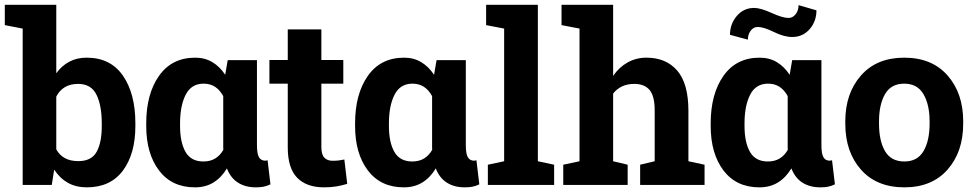

<svg xmlns="http://www.w3.org/2000/svg" viewBox="-31 -782 4124 812"><path d="M541.5 -249.5Q541.5 -131.3 488.8 -60.5Q436 10.3 336.4 10.3Q290 10.3 255.9 -9Q221.7 -28.3 198.2 -64.9L188 0H64.9V-661.1L-10.7 -675.8V-761.7H207V-472.2Q230 -503.9 262 -521Q293.9 -538.1 335.4 -538.1Q436 -538.1 488.8 -462.2Q541.5 -386.2 541.5 -259.8ZM399.4 -259.8Q399.4 -336.9 376.7 -382.1Q354 -427.2 299.3 -427.2Q266.1 -427.2 243.2 -413.3Q220.2 -399.4 207 -373.5V-150.4Q220.2 -126 243.4 -113.3Q266.6 -100.6 300.3 -100.6Q355.5 -100.6 377.4 -139.4Q399.4 -178.2 399.4 -249.5Z M1055.7 -527.8V-168.5Q1055.7 -131.8 1064.2 -117.2Q1072.8 -102.5 1090.3 -102.5Q1093.3 -102.5 1095.9 -103Q1098.6 -103.5 1100.6 -104.5L1112.8 -2.4Q1097.7 4.9 1083.7 7.6Q1069.8 10.3 1051.3 10.3Q1006.8 10.3 975.6 -9.5Q944.3 -29.3 928.7 -69.8Q905.3 -30.8 871.8 -10.3Q838.4 10.3 793.5 10.3Q695.8 10.3 641.6 -61Q587.4 -132.3 587.4 -249.5V-259.8Q587.4 -384.8 641.6 -461.4Q695.8 -538.1 794.4 -538.1Q835.4 -538.1 866.9 -519.3Q898.4 -500.5 921.4 -465.8L932.1 -527.8ZM730.5 -249.5Q730.5 -179.7 753.7 -139.4Q776.9 -99.1 829.1 -99.1Q858.4 -99.1 879.2 -111.8Q899.9 -124.5 913.6 -148.4Q913.1 -152.3 913.1 -157Q913.1 -161.6 913.1 -168.5V-375.5Q899.4 -400.9 878.9 -414.6Q858.4 -428.2 830.1 -428.2Q778.3 -428.2 754.4 -381.6Q730.5 -335 730.5 -259.8Z M1328.1 -657.7V-528.3H1420.9V-428.2H1328.1V-159.2Q1328.1 -128.4 1340.8 -115.2Q1353.5 -102.1 1375 -102.1Q1389.6 -102.1 1400.6 -103.3Q1411.6 -104.5 1425.3 -107.4L1437.5 -4.4Q1413.6 2.9 1390.1 6.6Q1366.7 10.3 1339.4 10.3Q1265.6 10.3 1225.8 -30.3Q1186 -70.8 1186 -158.7V-428.2H1108.4V-528.3H1186V-657.7Z M1939 -527.8V-168.5Q1939 -131.8 1947.5 -117.2Q1956.1 -102.5 1973.6 -102.5Q1976.6 -102.5 1979.2 -103Q1981.9 -103.5 1983.9 -104.5L1996.1 -2.4Q1981 4.9 1967 7.6Q1953.1 10.3 1934.6 10.3Q1890.1 10.3 1858.9 -9.5Q1827.6 -29.3 1812 -69.8Q1788.6 -30.8 1755.1 -10.3Q1721.7 10.3 1676.8 10.3Q1579.1 10.3 1524.9 -61Q1470.7 -132.3 1470.7 -249.5V-259.8Q1470.7 -384.8 1524.9 -461.4Q1579.1 -538.1 1677.7 -538.1Q1718.8 -538.1 1750.2 -519.3Q1781.7 -500.5 1804.7 -465.8L1815.4 -527.8ZM1613.8 -249.5Q1613.8 -179.7 1637 -139.4Q1660.2 -99.1 1712.4 -99.1Q1741.7 -99.1 1762.5 -111.8Q1783.2 -124.5 1796.9 -148.4Q1796.4 -152.3 1796.4 -157Q1796.4 -161.6 1796.4 -168.5V-375.5Q1782.7 -400.9 1762.2 -414.6Q1741.7 -428.2 1713.4 -428.2Q1661.6 -428.2 1637.7 -381.6Q1613.8 -335 1613.8 -259.8Z M2024.9 -675.8V-761.7H2243.7V-100.1L2312.5 -85.4V0H2032.2V-85.4L2101.1 -100.1V-661.1Z M2351.1 -85.4 2419.9 -100.1V-661.1L2343.8 -675.8V-761.7H2562V-460.9Q2586.9 -497.6 2623 -517.8Q2659.2 -538.1 2703.1 -538.1Q2786.1 -538.1 2833.3 -483.2Q2880.4 -428.2 2880.4 -313.5V-100.1L2948.7 -85.4V0H2676.3V-85.4L2737.8 -100.1V-314.5Q2737.8 -376 2716.1 -401.6Q2694.3 -427.2 2651.4 -427.2Q2621.6 -427.2 2599.4 -416.5Q2577.1 -405.8 2562 -386.2V-100.1L2623.5 -85.4V0H2351.1Z M3000 0ZM3442.9 -527.8V-168.5Q3442.9 -131.8 3451.4 -117.2Q3460 -102.5 3477.5 -102.5Q3480.5 -102.5 3483.2 -103Q3485.8 -103.5 3487.8 -104.5L3500 -2.4Q3484.9 4.9 3470.9 7.6Q3457 10.3 3438.5 10.3Q3394 10.3 3362.8 -9.5Q3331.5 -29.3 3315.9 -69.8Q3292.5 -30.8 3259 -10.3Q3225.6 10.3 3180.7 10.3Q3083 10.3 3028.8 -61Q2974.6 -132.3 2974.6 -249.5V-259.8Q2974.6 -384.8 3028.8 -461.4Q3083 -538.1 3181.6 -538.1Q3222.7 -538.1 3254.2 -519.3Q3285.6 -500.5 3308.6 -465.8L3319.3 -527.8ZM3117.7 -249.5Q3117.7 -179.7 3140.9 -139.4Q3164.1 -99.1 3216.3 -99.1Q3245.6 -99.1 3266.4 -111.8Q3287.1 -124.5 3300.8 -148.4Q3300.3 -152.3 3300.3 -157Q3300.3 -161.6 3300.3 -168.5V-375.5Q3286.6 -400.9 3266.1 -414.6Q3245.6 -428.2 3217.3 -428.2Q3165.5 -428.2 3141.6 -381.6Q3117.7 -335 3117.7 -259.8ZM3421.9 -738.3Q3421.9 -691.4 3392.8 -658.4Q3363.8 -625.5 3319.3 -625.5Q3285.2 -625.5 3241.9 -646.7Q3198.7 -668 3173.3 -668Q3155.8 -668 3143.8 -652.1Q3131.8 -636.2 3131.8 -614.3L3056.2 -634.8Q3056.2 -680.7 3085.2 -714.6Q3114.3 -748.5 3158.2 -748.5Q3185.5 -748.5 3232.2 -727.3Q3278.8 -706.1 3304.2 -706.1Q3321.3 -706.1 3333.7 -721.7Q3346.2 -737.3 3346.2 -760.3Z M3543.9 -269Q3543.9 -387.2 3610.1 -462.6Q3676.3 -538.1 3793 -538.1Q3910.2 -538.1 3976.3 -462.9Q4042.5 -387.7 4042.5 -269V-258.8Q4042.5 -139.6 3976.3 -64.7Q3910.2 10.3 3793.9 10.3Q3676.3 10.3 3610.1 -64.7Q3543.9 -139.6 3543.9 -258.8ZM3686.5 -258.8Q3686.5 -186.5 3711.9 -142.8Q3737.3 -99.1 3793.9 -99.1Q3849.1 -99.1 3874.8 -143.1Q3900.4 -187 3900.4 -258.8V-269Q3900.4 -339.4 3874.5 -383.8Q3848.6 -428.2 3793 -428.2Q3737.3 -428.2 3711.9 -383.8Q3686.5 -339.4 3686.5 -269Z"/></svg>

Font: Roboto Avanza Slab
Style: Bold
Weight: 700
Designer: Google
Version: Version 1.100263; 2013; ttfautohint (v0.94.20-1c74) -l 8 -r 